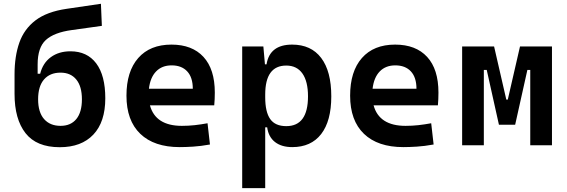

<svg xmlns="http://www.w3.org/2000/svg" viewBox="-20 -761 2970 1006"><path d="M293 10.3Q171.4 10.3 113.8 -63.2Q56.2 -136.7 56.2 -269V-371.6Q56.2 -465.8 81.3 -537.4Q106.4 -608.9 166 -654.3Q225.6 -699.7 329.1 -714.8L508.8 -741.2L513.7 -625.5L356 -603.5Q263.2 -590.8 220.2 -551.5Q177.2 -512.2 177.2 -423.3V-374.5H190.4Q204.6 -431.2 246.6 -461.7Q288.6 -492.2 349.1 -492.2Q436.5 -492.2 484.1 -429Q531.7 -365.7 531.7 -246.1Q531.7 -122.1 469.2 -55.9Q406.7 10.3 293 10.3ZM297.4 -101.6Q350.6 -101.6 379.9 -137.2Q409.2 -172.9 409.2 -240.7Q409.2 -308.6 379.6 -344.5Q350.1 -380.4 297.4 -380.4Q241.7 -380.4 210.7 -344.7Q179.7 -309.1 179.7 -240.7Q179.7 -172.9 210.9 -137.2Q242.2 -101.6 297.4 -101.6Z M921.4 9.8Q787.6 9.8 715.1 -59.8Q642.6 -129.4 642.6 -259.8Q642.6 -386.7 704.3 -457Q766.1 -527.3 878.4 -527.3Q986.8 -527.3 1046.1 -462.9Q1105.5 -398.4 1105.5 -275.9Q1105.5 -240.7 1102.5 -209H765.6Q794.9 -101.6 933.1 -101.6Q967.3 -101.6 1000.2 -105.2Q1033.2 -108.9 1067.4 -115.2L1080.1 -3.9Q1031.7 4.9 991.9 7.3Q952.1 9.8 921.4 9.8ZM760.3 -295.9H990.2Q990.2 -355.5 960.9 -387Q931.6 -418.5 879.4 -418.5Q828.6 -418.5 797.9 -386.7Q767.1 -355 760.3 -295.9Z M1249 224.6V-517.6H1359.9L1368.2 -423.8H1376.5Q1393.1 -527.3 1510.7 -527.3Q1609.9 -527.3 1662.8 -457.5Q1715.8 -387.7 1715.8 -256.3Q1715.8 -127 1662.8 -58.6Q1609.9 9.8 1511.2 9.8Q1455.1 9.8 1420.9 -16.8Q1386.7 -43.5 1379.9 -93.8H1369.6V224.6ZM1369.6 -251.5Q1369.6 -174.3 1395.8 -137.2Q1421.9 -100.1 1480 -100.1Q1593.8 -100.1 1593.8 -256.3Q1593.8 -334.5 1564.5 -376Q1535.2 -417.5 1480 -417.5Q1369.6 -417.5 1369.6 -265.6Z M2093.3 9.8Q1959.5 9.8 1887 -59.8Q1814.5 -129.4 1814.5 -259.8Q1814.5 -386.7 1876.2 -457Q1938 -527.3 2050.3 -527.3Q2158.7 -527.3 2218 -462.9Q2277.3 -398.4 2277.3 -275.9Q2277.3 -240.7 2274.4 -209H1937.5Q1966.8 -101.6 2105 -101.6Q2139.2 -101.6 2172.1 -105.2Q2205.1 -108.9 2239.3 -115.2L2252 -3.9Q2203.6 4.9 2163.8 7.3Q2124 9.8 2093.3 9.8ZM1932.1 -295.9H2162.1Q2162.1 -355.5 2132.8 -387Q2103.5 -418.5 2051.3 -418.5Q2000.5 -418.5 1969.7 -386.7Q1939 -355 1932.1 -295.9Z M2401.4 0V-517.6H2568.8L2632.8 -239.3H2640.6L2704.6 -517.6H2872.1V0H2758.3V-394.5H2743.2L2679.2 -107.4H2594.2L2530.3 -394.5H2515.1V0Z"/></svg>

Font: Cascadia Code SemiBold
Style: Regular
Weight: 600
Monospace: yes
Designer: Aaron Bell
Foundry: Saja Typeworks
Version: Version 2404.023; ttfautohint (v1.8.4)